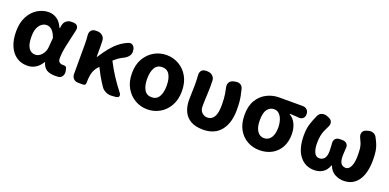

<svg xmlns="http://www.w3.org/2000/svg" viewBox="-7 -1266 3994 1969"><g transform="rotate(20 1990.0 -282.0)"><path d="M267 14Q199 14 148.5 -21Q98 -56 70 -121.5Q42 -187 42 -279Q42 -373 77 -440Q112 -507 169.5 -542.5Q227 -578 292 -578Q339 -578 380 -551.5Q421 -525 448 -463H453L458 -494Q464 -526 487 -545Q510 -564 542 -564H560Q592 -564 607.5 -545.5Q623 -527 615 -495Q595 -406 576 -321Q557 -236 557 -171Q557 -141 573 -129.5Q589 -118 612 -118Q616 -118 616.5 -118Q617 -118 618 -118Q632 -119 642 -113.5Q652 -108 654 -93L660 -65Q664 -38 651 -15Q638 8 611 12Q608 12 598.5 13Q589 14 573 14Q515 14 479.5 -7.5Q444 -29 430 -81H425Q367 14 267 14ZM306 -120Q332 -120 355.5 -136.5Q379 -153 394.5 -181.5Q410 -210 412 -245L420 -343Q385 -446 315 -446Q289 -446 264 -428.5Q239 -411 223.5 -375Q208 -339 208 -281Q208 -198 234.5 -159Q261 -120 306 -120Z M1186 8Q1154 10 1122.5 -5Q1091 -20 1074 -46Q1057 -71 1042.5 -94Q1028 -117 1010.5 -148Q993 -179 969 -228L958 -216Q927 -183 914.5 -140Q902 -97 902 -34V-29Q902 0 872 0H821Q789 0 769.5 -19.5Q750 -39 750 -71V-392Q750 -426 749 -445.5Q748 -465 745 -494Q743 -525 759.5 -544.5Q776 -564 808 -564H825Q857 -564 880.5 -544.5Q904 -525 906 -494Q906 -487 907 -464.5Q908 -442 908 -425V-316H912Q954 -381 992.5 -428Q1031 -475 1072 -507Q1113 -539 1163 -560Q1192 -572 1213 -555.5Q1234 -539 1237 -507L1238 -498Q1241 -466 1222.5 -442Q1204 -418 1176 -404Q1149 -391 1126.5 -376.5Q1104 -362 1073 -333Q1114 -253 1158.5 -185Q1203 -117 1252 -55Q1272 -30 1265 -13.5Q1258 3 1226 5Z M1578 14Q1506 14 1444 -21Q1382 -56 1343.5 -122.5Q1305 -189 1305 -282Q1305 -376 1343.5 -442Q1382 -508 1444 -543Q1506 -578 1578 -578Q1650 -578 1712 -543Q1774 -508 1812 -442Q1850 -376 1850 -282Q1850 -189 1812 -122.5Q1774 -56 1712 -21Q1650 14 1578 14ZM1578 -118Q1632 -118 1658 -162.5Q1684 -207 1684 -282Q1684 -357 1658 -401.5Q1632 -446 1578 -446Q1523 -446 1497 -401.5Q1471 -357 1471 -282Q1471 -207 1497 -162.5Q1523 -118 1578 -118Z M2186 14Q2103 14 2050.5 -16.5Q1998 -47 1973.5 -101Q1949 -155 1949 -226Q1949 -268 1951 -309.5Q1953 -351 1953 -392Q1953 -426 1952 -445.5Q1951 -465 1949 -494Q1947 -526 1963.5 -545Q1980 -564 2012 -564H2026Q2058 -564 2081.5 -545Q2105 -526 2107 -494Q2107 -487 2107.5 -464.5Q2108 -442 2108 -425Q2108 -402 2106.5 -366Q2105 -330 2103 -290Q2101 -250 2101 -212Q2101 -166 2126.5 -142Q2152 -118 2186 -118Q2233 -118 2258 -159Q2283 -200 2283 -288Q2283 -325 2281 -353.5Q2279 -382 2274.5 -410.5Q2270 -439 2262 -474Q2255 -506 2269 -529Q2283 -552 2314 -559L2332 -562Q2364 -570 2388 -555.5Q2412 -541 2418 -509Q2427 -474 2433 -443Q2439 -412 2442 -377Q2445 -342 2445 -295Q2445 -151 2378.5 -68.5Q2312 14 2186 14Z M2802 14Q2729 14 2668.5 -19.5Q2608 -53 2572 -117.5Q2536 -182 2536 -276Q2536 -374 2575 -437.5Q2614 -501 2676.5 -532.5Q2739 -564 2809 -564H3065Q3095 -564 3113.5 -546Q3132 -528 3132 -497Q3132 -467 3113.5 -451Q3095 -435 3065 -438Q3050 -440 3040 -440.5Q3030 -441 3015 -442Q3000 -443 2970 -444V-439Q3013 -414 3036.5 -364.5Q3060 -315 3060 -250Q3060 -169 3027 -109.5Q2994 -50 2935.5 -18Q2877 14 2802 14ZM2804 -118Q2851 -118 2878.5 -157.5Q2906 -197 2906 -267Q2906 -313 2894 -350.5Q2882 -388 2859.5 -410.5Q2837 -433 2804 -433Q2758 -433 2730 -396Q2702 -359 2702 -276Q2702 -200 2730 -159Q2758 -118 2804 -118Z M3399 14Q3299 14 3239 -63.5Q3179 -141 3179 -286Q3179 -357 3195 -408.5Q3211 -460 3236 -514Q3248 -544 3276 -554Q3304 -564 3335 -553L3354 -545Q3384 -534 3392.5 -510Q3401 -486 3387 -457Q3370 -424 3358 -395.5Q3346 -367 3340 -334.5Q3334 -302 3334 -255Q3334 -194 3352 -156Q3370 -118 3407 -118Q3443 -118 3463 -144Q3483 -170 3483 -225Q3483 -232 3482 -248.5Q3481 -265 3480.5 -281Q3480 -297 3479 -304Q3475 -336 3491.5 -355.5Q3508 -375 3541 -375H3568Q3601 -375 3618 -355.5Q3635 -336 3630 -304Q3630 -300 3629 -285Q3628 -270 3627 -253Q3626 -236 3626 -225Q3626 -165 3644.5 -141.5Q3663 -118 3697 -118Q3729 -118 3749.5 -159Q3770 -200 3770 -279Q3770 -326 3766.5 -355Q3763 -384 3754 -407.5Q3745 -431 3730 -461Q3717 -490 3725.5 -514Q3734 -538 3764 -549L3779 -553Q3809 -564 3837.5 -554Q3866 -544 3879 -515Q3896 -483 3908 -454Q3920 -425 3926.5 -387Q3933 -349 3933 -290Q3933 -145 3877.5 -65.5Q3822 14 3720 14Q3670 14 3624.5 -10Q3579 -34 3556 -93H3552Q3530 -34 3489.5 -10Q3449 14 3399 14Z"/></g></svg>

Font: Chiron GoRound TC EB
Style: Regular
Weight: 700
Designer: Ryoko NISHIZUKA 西塚涼子 (kana, bopomofo & ideographs); Paul D. Hunt (Latin, Greek & Cyrillic); Sandoll Communications 산돌커뮤니
Foundry: Adobe
Version: Version 1.000;hotconv 1.1.1;makeotfexe 2.6.0